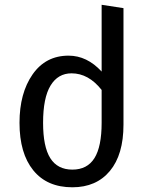

<svg xmlns="http://www.w3.org/2000/svg" viewBox="-20 -773 620 807"><path d="M407.2 -752.9 499 -738.8V-249Q499 -123 441.9 -54.4Q384.8 14.2 284.2 14.2Q177.7 14.2 119.9 -57.1Q62 -128.4 62 -256.8Q62 -381.3 116.9 -460.2Q171.9 -539.1 268.1 -539.1Q345.7 -539.1 407.2 -472.2ZM407.2 -256.8V-395Q352.1 -464.8 280.8 -464.8Q223.6 -464.8 192.4 -413.3Q161.1 -361.8 161.1 -256.8Q161.1 -156.2 191.4 -108.2Q221.7 -60.1 284.2 -60.1Q346.7 -60.1 377 -108.4Q407.2 -156.7 407.2 -256.8Z"/></svg>

Font: FiraGO
Style: Regular
Weight: 400
Designer: bBox Type
Foundry: bBox Type GmbH
Version: Version 1.001;PS 001.001;hotconv 1.0.88;makeotf.lib2.5.64775